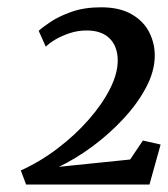

<svg xmlns="http://www.w3.org/2000/svg" viewBox="-20 -928 460 526"><path d="M51.5 -422.5 37 -461Q90 -485 138 -521.5Q186 -558 223.2 -600.5Q260.5 -643 281.8 -685.5Q303 -728 302.5 -763.5Q302 -801.5 280 -823Q258 -844.5 217.5 -844.5Q192.5 -844.5 169.8 -836.8Q147 -829 130.2 -818.8Q113.5 -808.5 105.5 -800L86 -843.5Q96 -853 118.8 -868.2Q141.5 -883.5 176.5 -895.8Q211.5 -908 257 -908Q307.5 -908 340.2 -889.2Q373 -870.5 388.5 -840.2Q404 -810 404 -776Q404 -733.5 380.5 -689Q357 -644.5 318.5 -603Q280 -561.5 233.8 -527.2Q187.5 -493 141.5 -471L336.5 -491L371.5 -543L420 -532L389.5 -422.5Z"/></svg>

Font: Merriweather SemiBold
Style: Italic
Weight: 600
Italic angle: -7.8°
Version: Version 2.101